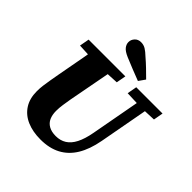

<svg xmlns="http://www.w3.org/2000/svg" viewBox="-234 -1049 1234 1234"><g transform="rotate(45 382.5 -432.0)"><path d="M218 -582 81 -589 93 -655H427L415 -589L276 -582ZM328 18Q257 18 204 -5Q151 -28 121.5 -73.5Q92 -119 92 -186Q92 -211 95.5 -238.5Q99 -266 104 -294L116 -362Q125 -411 134 -459.5Q143 -508 152 -557Q161 -606 169 -655H350L283 -300Q278 -271 273.5 -241Q269 -211 269 -183Q269 -148 280.5 -122Q292 -96 317.5 -81.5Q343 -67 382 -67Q423 -67 454 -86.5Q485 -106 506 -147Q527 -188 539 -253L613 -655H687L613 -254Q596 -163 559.5 -103Q523 -43 465.5 -12.5Q408 18 328 18ZM618 -585 514 -589 526 -655H765L753 -589L656 -585ZM536 -735 505 -691Q467 -706 428 -721Q389 -736 350 -753Q313 -769 299 -787Q285 -805 285 -825Q285 -847 301 -864.5Q317 -882 344 -882Q367 -882 386 -870.5Q405 -859 430 -835Q457 -812 483.5 -786.5Q510 -761 536 -735Z"/></g></svg>

Font: Source Serif 4 ExtraBold
Style: Italic
Weight: 800
Italic angle: -12°
Designer: Frank Grießhammer
Foundry: Adobe Systems Incorporated
Version: Version 4.004;hotconv 1.0.116;makeotfexe 2.5.65601